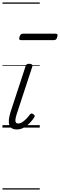

<svg xmlns="http://www.w3.org/2000/svg" viewBox="-20 -1030 484 1550"><path d="M116 15Q91 15 76 5.5Q61 -4 55 -22.5Q49 -41 52 -66Q55 -91 64 -122L186 -494Q190 -506 196 -510.5Q202 -515 217 -515Q231 -515 237.5 -509Q244 -503 241 -493L114 -106Q106 -81 104.5 -64.5Q103 -48 108.5 -40.5Q114 -33 126 -33Q143 -33 160 -44Q177 -55 193 -71.5Q209 -88 220 -104Q226 -112 233.5 -113.5Q241 -115 249 -108Q259 -101 260 -95Q261 -89 256 -82Q244 -63 223.5 -40.5Q203 -18 175.5 -1.5Q148 15 116 15ZM151 -706Q138 -706 136 -712.5Q134 -719 137 -731Q141 -744 147 -751Q153 -758 165 -758H429Q441 -758 443.5 -751Q446 -744 442 -731Q439 -718 432.5 -712Q426 -706 415 -706ZM0 490H301V500H0ZM0 -20H301V0H0ZM0 -505H301V-500H0ZM0 -1010H301V-1000H0Z"/></svg>

Font: Playwrite AU TAS Guides
Style: Regular
Weight: 400
Designer: Veronika Burian, José Scaglione
Foundry: TypeTogether
Version: Version 1.003